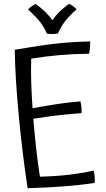

<svg xmlns="http://www.w3.org/2000/svg" viewBox="-20 -954 560 1015"><path d="M480 13Q401 25 314.5 31.5Q228 38 126 41Q97 -151 78.5 -349.5Q60 -548 58 -691Q197 -715 281 -724Q365 -733 457 -735Q457 -717 455.5 -700.5Q454 -684 451 -670Q369 -669 293.5 -662.5Q218 -656 145 -644Q143 -584 145 -520Q147 -456 152 -382Q248 -399 300.5 -406.5Q353 -414 405 -418Q409 -404 410.5 -389Q412 -374 411 -356Q335 -350 279.5 -343.5Q224 -337 156 -326Q163 -244 171.5 -167Q180 -90 191 -20Q274 -22 342.5 -30Q411 -38 475 -52Q479 -38 480.5 -19Q482 0 480 13ZM128 -904Q140 -916 149 -922Q158 -928 169 -933Q200 -910 220 -890.5Q240 -871 257 -847Q273 -871 293.5 -891Q314 -911 345 -934Q356 -929 365.5 -922Q375 -915 385 -905Q345 -869 324 -841.5Q303 -814 286 -777Q281 -776 273 -775Q265 -774 257 -774Q252 -774 244 -774.5Q236 -775 228 -776Q214 -809 193.5 -836Q173 -863 128 -904Z"/></svg>

Font: Atma
Style: Regular
Weight: 400
Designer: Gregori Vincens, Jeremie Hornus, Riccardo Olocco, Yoann Minet.
Foundry: black foundry
Version: Version 1.102;PS 1.100;hotconv 1.0.86;makeotf.lib2.5.63406